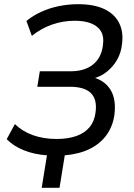

<svg xmlns="http://www.w3.org/2000/svg" viewBox="-20 -734 638 916"><path d="M179 162 204 7Q144 3 94 -17Q44 -37 12 -70L51 -142Q87 -107 137.5 -89Q188 -71 250 -71Q304 -71 344 -85Q384 -99 407.5 -127.5Q431 -156 436 -199Q444 -260 413.5 -290Q383 -320 314 -320H158L170 -394H318Q384 -394 424 -426.5Q464 -459 471 -518Q477 -557 463 -582.5Q449 -608 417 -621.5Q385 -635 337 -635Q281 -635 229 -617Q177 -599 132 -563L106 -634Q138 -660 177.5 -678Q217 -696 262 -705Q307 -714 353 -714Q428 -714 477 -691Q526 -668 548 -625Q570 -582 562 -523Q558 -483 539 -449.5Q520 -416 490 -392Q460 -368 420 -358V-366Q479 -351 507 -306Q535 -261 526 -188Q519 -133 489 -91Q459 -49 409 -24Q359 1 289 7L264 162Z"/></svg>

Font: Nunito Sans 10pt SemiCondensed Medium
Style: Italic
Weight: 500
Width: 4
Italic angle: -9°
Designer: Vernon Adams
Foundry: Vernon Adams
Version: Version 3.101;gftools[0.9.27]